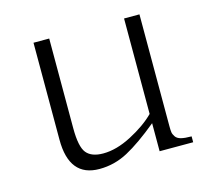

<svg xmlns="http://www.w3.org/2000/svg" viewBox="-71 -502 634 588"><g transform="rotate(-15 245.5 -208.0)"><path d="M417 -420.9V-66.4Q417 -53.2 418 -46.9Q418.9 -40.5 424.1 -32.7Q429.2 -24.9 441.4 -21.7Q453.6 -18.6 474.6 -18.6V0H368.2V-88.9Q310.1 -41 267.3 -18.1Q224.6 4.9 176.8 4.9Q81.1 4.9 81.1 -113.3V-420.9H130.9V-136.7Q130.9 -77.6 147 -57.9Q163.1 -38.1 200.2 -38.1Q242.2 -38.1 290 -63Q337.9 -87.9 368.2 -118.2V-420.9Z"/></g></svg>

Font: Buda
Style: light
Weight: 400
Version: Version 1.002